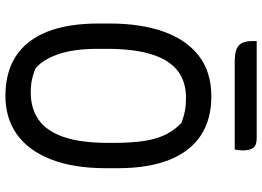

<svg xmlns="http://www.w3.org/2000/svg" viewBox="-146 -776 943 690"><g transform="rotate(90 325.0 -431.5)"><path d="M327 -720Q410 -720 467.5 -682Q525 -644 555 -569Q585 -494 585 -382V-342Q585 -224 553 -143Q521 -62 463 -21Q405 20 325 20Q239 20 181 -18.5Q123 -57 94 -131.5Q65 -206 65 -314V-354Q65 -466 94 -548Q123 -630 181 -675Q239 -720 327 -720ZM156 -312Q156 -228 174.5 -172.5Q193 -117 225 -89Q245 -80 266 -75.5Q287 -71 313 -71Q370 -71 410.5 -99Q451 -127 472.5 -188.5Q494 -250 494 -351V-368Q494 -431 487.5 -475.5Q481 -520 465.5 -553Q450 -586 423 -612Q400 -621 379 -625Q358 -629 332 -629Q274 -629 235 -599Q196 -569 176 -506Q156 -443 156 -344ZM128 -883H477Q503 -883 512 -870.5Q521 -858 521 -832Q521 -825 520 -817.5Q519 -810 518 -804H202Q172 -804 156 -811Q140 -818 134 -832.5Q128 -847 128 -869Z"/></g></svg>

Font: Code D Ace
Style: Regular
Weight: 400
Version: Version 1.085; ttfautohint (v1.8.4.7-5d5b);Nerd Fonts 3.0.2